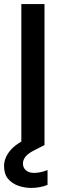

<svg xmlns="http://www.w3.org/2000/svg" viewBox="-30 -715 314 945"><path d="M75 -695H189V0H75ZM159 -59 189 -1 140 24Q108 40 95.5 56Q83 72 83 90Q83 111 98 123.5Q113 136 138 136Q168 136 204 122V195Q187 202 166 206Q145 210 123 210Q92 210 61 199.5Q30 189 10 165.5Q-10 142 -10 102Q-10 64 18.5 28Q47 -8 117 -40Z"/></svg>

Font: Poppins Medium
Style: Regular
Weight: 500
Designer: Ninad Kale (Devanagari), Jonny Pinhorn (Latin)
Version: Version 5.002